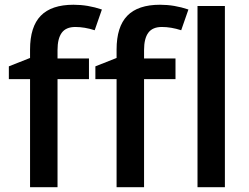

<svg xmlns="http://www.w3.org/2000/svg" viewBox="-20 -785 1045 805"><path d="M353 -453.1H221.2V0H106V-453.1H17.1V-506.8L106 -542V-577.1Q106 -672.9 150.9 -719Q195.8 -765.1 288.1 -765.1Q348.6 -765.1 407.2 -745.1L377 -658.2Q334.5 -671.9 295.9 -671.9Q256.8 -671.9 239 -647.7Q221.2 -623.5 221.2 -575.2V-540H353ZM715.8 -453.1H584V0H468.8V-453.1H379.9V-506.8L468.8 -542V-577.1Q468.8 -672.9 513.7 -719Q558.6 -765.1 650.9 -765.1Q711.4 -765.1 770 -745.1L739.7 -658.2Q697.3 -671.9 658.7 -671.9Q619.6 -671.9 601.8 -647.7Q584 -623.5 584 -575.2V-540H715.8ZM922.9 0H808.1V-759.8H922.9Z"/></svg>

Font: f2_18033          
Style: Regular
Weight: 600
Foundry: Ascender Corporation
Version: Version 1.10